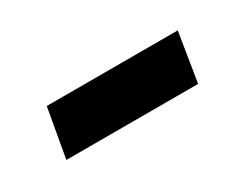

<svg xmlns="http://www.w3.org/2000/svg" viewBox="-29 -396 291 231"><g transform="rotate(-30 117.0 -281.0)"><path d="M21 -247 33 -315H215L204 -247Z"/></g></svg>

Font: Georama Condensed
Style: Italic
Weight: 400
Width: 3
Italic angle: -9°
Designer: Jean-Baptiste Levee
Foundry: Production Type
Version: Version 1.000